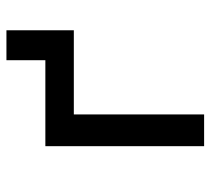

<svg xmlns="http://www.w3.org/2000/svg" viewBox="-50 -636 685 626"><g transform="rotate(-90 293.0 -322.5)"><path d="M129.9 0H233.4V-424.8H507.8V-644.5H410.2V-517.6H129.9Z"/></g></svg>

Font: CaskaydiaCove Nerd Font
Style: Regular
Weight: 400
Designer: Aaron Bell
Foundry: Saja Typeworks
Version: Version 2111.1;Nerd Fonts 2.3.3